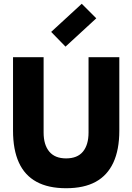

<svg xmlns="http://www.w3.org/2000/svg" viewBox="-20 -984 700 1017"><path d="M330 13Q236 13 173.5 -21Q111 -55 80 -123Q49 -191 49 -292V-681H211V-282Q211 -217 241 -181Q271 -145 330 -145Q390 -145 419.5 -181Q449 -217 449 -282V-681H612V-292Q612 -191 580.5 -123Q549 -55 487 -21Q425 13 330 13ZM327 -737 251 -815 413 -964 490 -887Z"/></svg>

Font: Gabarito ExtraBold
Style: Regular
Weight: 800
Designer: Leandro Assis / Alvaro Franca / Felipe Casaprima
Foundry: Naipe Foundry
Version: Version 1.000